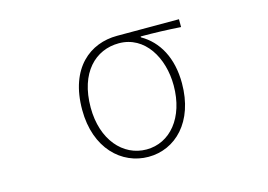

<svg xmlns="http://www.w3.org/2000/svg" viewBox="-77 -672 1155 829"><g transform="rotate(-15 500.0 -257.0)"><path d="M495 13C615 13 716 -84 716 -257C716 -371 670 -452 596 -494V-498C657 -498 714 -496 775 -492V-527H498C378 -527 270 -445 270 -257C270 -84 376 13 495 13ZM495 -20C390 -20 308 -113 308 -257C308 -413 392 -494 497 -494C613 -494 679 -381 679 -257C679 -113 600 -20 495 -20Z"/></g></svg>

Font: Harano Aji Gothic ExtraLight
Style: Regular
Weight: 250
Foundry: Masamichi Hosoda
Version: HaranoAjiGothic-ExtraLight version 20230610;ttx 4.39.4